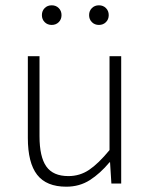

<svg xmlns="http://www.w3.org/2000/svg" viewBox="-20 -692 569 724"><path d="M230 12Q155 12 120 -33Q85 -78 85 -172V-480H129V-178Q129 -101 154.5 -64.5Q180 -28 238 -28Q281 -28 316 -51.5Q351 -75 393 -126V-480H437V0H400L395 -80H393Q358 -38 319 -13Q280 12 230 12ZM175 -598Q159 -598 148.5 -608.5Q138 -619 138 -635Q138 -651 148.5 -661.5Q159 -672 175 -672Q191 -672 201.5 -661.5Q212 -651 212 -635Q212 -619 201.5 -608.5Q191 -598 175 -598ZM353 -598Q337 -598 326.5 -608.5Q316 -619 316 -635Q316 -651 326.5 -661.5Q337 -672 353 -672Q369 -672 379.5 -661.5Q390 -651 390 -635Q390 -619 379.5 -608.5Q369 -598 353 -598Z"/></svg>

Font: hySource Sans Pro Light
Style: Regular
Weight: 300
Designer: Paul D. Hunt
Foundry: Adobe Systems Incorporated
Version: Version 2.021;PS 2.000;hotconv 1.0.86;makeotf.lib2.5.63406